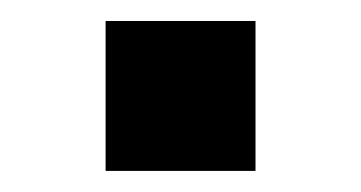

<svg xmlns="http://www.w3.org/2000/svg" viewBox="-20 -162 342 182"><path d="M222.2 0H80.1V-142.1H222.2Z"/></svg>

Font: Aurulent Sans
Style: Bold
Weight: 700
Version: Version 2007.05.04